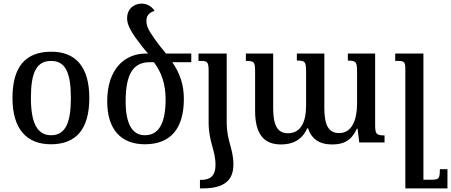

<svg xmlns="http://www.w3.org/2000/svg" viewBox="-20 -788 2495 1062"><path d="M261 10C400 10 474 -72 474 -246C474 -419 398 -502 264 -502C121 -502 49 -419 49 -246C49 -73 129 10 261 10ZM263 -40C184 -40 151 -111 151 -246C151 -384 180 -451 263 -451C342 -451 372 -386 372 -246C372 -113 344 -40 263 -40Z M781 10C924 10 997 -77 997 -241C997 -316 977 -380 933 -444H1038V-492H898C880 -514 857 -542 833 -576C796 -628 790 -649 790 -673C790 -697 799 -716 835 -728C819 -753 793 -768 764 -768C718 -768 683 -736 683 -689C683 -663 691 -634 730 -579C754 -546 776 -517 799 -492H789C670 -492 573 -408 573 -227C573 -75 647 10 781 10ZM781 -40C712 -40 675 -102 675 -227C675 -386 721 -444 809 -444H831C875 -387 896 -319 896 -239C896 -105 858 -40 781 -40Z M1134 -112C1134 1 1172 39 1172 125C1172 180 1147 207 1093 207H1086V254H1101C1222 254 1271 208 1271 122C1271 31 1234 -5 1234 -112V-492H1078V-451H1093C1128 -451 1134 -443 1134 -395Z M1904 -492V-453C1951 -453 1955 -444 1955 -389V-216C1955 -125 1927 -52 1856 -52C1796 -52 1774 -98 1774 -191V-492H1622V-453C1669 -453 1673 -446 1673 -389V-203C1673 -116 1645 -51 1573 -51C1511 -51 1491 -101 1491 -191V-492H1340V-451C1386 -451 1391 -446 1391 -392V-176C1391 -48 1438 11 1534 11C1598 11 1650 -13 1679 -78H1684C1703 -20 1746 11 1817 11C1882 11 1924 -11 1954 -76H1958L1967 0H2107V-39C2060 -39 2055 -48 2055 -100V-492Z M2455 148H2413C2413 202 2407 206 2364 206H2322V-492H2166V-451H2181C2216 -451 2222 -445 2222 -405V254H2455Z"/></svg>

Font: Noto Serif Armenian SemiCondensed Medium
Style: Regular
Weight: 500
Width: 4
Designer: Monotype Design Team
Foundry: Monotype Imaging Inc.
Version: Version 2.008